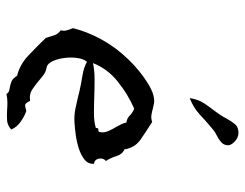

<svg xmlns="http://www.w3.org/2000/svg" viewBox="-104 -664 777 610"><g transform="rotate(90 285.0 -359.5)"><path d="M501 -269Q502 -251 488 -239.5Q474 -228 452.5 -221Q431 -214 408 -211Q385 -208 368 -207Q345 -206 326.5 -210Q308 -214 290 -218Q285 -219 280 -220.5Q275 -222 270 -223Q248 -228 220.5 -232.5Q193 -237 177 -247Q168 -237 165 -217.5Q162 -198 164.5 -176.5Q167 -155 174.5 -138.5Q182 -122 193 -119Q207 -117 217.5 -109.5Q228 -102 238 -93Q251 -82 265.5 -72.5Q280 -63 301 -66Q308 -51 313.5 -50.5Q319 -50 325 -52Q330 -54 333 -54Q347 -50 366 -37Q385 -24 392 -6Q378 6 363 7Q348 8 331 7Q319 6 306 6Q293 6 279 9Q275 1 264.5 -0.5Q254 -2 242 -6Q230 -10 221 -25Q186 -33 156 -61.5Q126 -90 101 -116Q97 -130 92.5 -143Q88 -156 77 -163Q79 -174 77.5 -180Q76 -186 74 -192Q73 -194 72 -196.5Q71 -199 70 -203Q82 -250 107 -295Q132 -340 170 -379Q185 -395 206.5 -412.5Q228 -430 251.5 -444Q275 -458 295 -460Q303 -461 310.5 -459.5Q318 -458 326 -456Q336 -453 346.5 -451.5Q357 -450 368 -454Q398 -435 424 -417Q450 -399 455 -366Q471 -359 476.5 -340.5Q482 -322 492 -307Q482 -299 484.5 -285Q487 -271 501 -269ZM400 -287Q403 -301 397 -314.5Q391 -328 383 -341Q378 -350 374.5 -357.5Q371 -365 370 -372Q356 -374 348 -382.5Q340 -391 326 -397Q280 -377 239.5 -344.5Q199 -312 181 -266Q205 -271 232.5 -271Q260 -271 287 -270Q315 -269 341 -269Q367 -269 387 -275Q387 -284 392.5 -283Q398 -282 400 -287ZM292 -573Q296 -595 302.5 -608Q309 -621 319.5 -634.5Q330 -648 346 -671Q349 -675 351.5 -680Q354 -685 357 -690Q365 -705 375 -717Q385 -729 405 -728Q419 -727 430.5 -716Q442 -705 442 -695Q442 -682 432.5 -673.5Q423 -665 411.5 -659.5Q400 -654 393 -648Q363 -623 343.5 -604.5Q324 -586 292 -573Z"/></g></svg>

Font: Yuji Boku
Style: Regular
Weight: 400
Designer: Kataoka Yuji
Foundry: Kinuta Font Factory
Version: Version 3.002